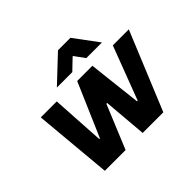

<svg xmlns="http://www.w3.org/2000/svg" viewBox="-164 -988 1223 1223"><g transform="rotate(-45 447.5 -377.0)"><path d="M102 -529H246L268 -168H274L430 -529H567L608 -168H614L751 -529H895L677 0H491L466 -295H459L337 0H150ZM482 -754H594L715 -591H574L524 -660H520L448 -591H309Z"/></g></svg>

Font: Be Vietnam ExtraBold
Style: Italic
Weight: 800
Italic angle: -9.778°
Designer: Gabriel Lam
Foundry: TypeRant
Version: Version 3.000